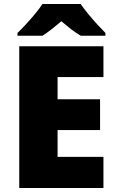

<svg xmlns="http://www.w3.org/2000/svg" viewBox="-20 -1040 589 967"><path d="M501 -93H77V-807H501V-652H270V-540H484V-385H270V-250H501ZM386 -1020Q402 -997 424.5 -969.5Q447 -942 470.5 -916.5Q494 -891 511 -874V-860H387Q361 -875 338 -893Q315 -911 289 -933Q263 -911 241.5 -894Q220 -877 194 -860H68V-874Q87 -892 110.5 -917.5Q134 -943 156.5 -970Q179 -997 194 -1020Z"/></svg>

Font: Noto Sans Kannada UI Black
Style: Regular
Weight: 900
Designer: Jelle Bosma - Monotype Design Team
Foundry: Monotype Imaging Inc.
Version: Version 2.005; ttfautohint (v1.8.4.7-5d5b)